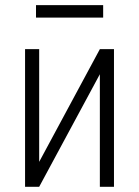

<svg xmlns="http://www.w3.org/2000/svg" viewBox="-20 -717 534 737"><path d="M363.3 -528.3H417.5V0H363.3V-432.1L130.4 0H76.2V-528.3H130.4V-95.7ZM376 -649.4H118.2V-697.3H376Z"/></svg>

Font: Roboto Condensed Light
Style: Regular
Weight: 300
Designer: Google
Version: Version 2.134; 2016